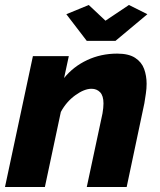

<svg xmlns="http://www.w3.org/2000/svg" viewBox="-30 -750 641 770"><path d="M102 -525H246L227 -437Q264 -483 319.5 -509Q375 -535 440 -535Q486 -535 512 -518Q538 -501 548 -473.5Q558 -446 558 -414Q558 -395 555 -375Q552 -355 549 -336L478 0H318L381 -295Q385 -318 385 -335Q385 -366 371.5 -380Q358 -394 337 -394Q308 -394 272 -368Q236 -342 214 -301L150 0H-10ZM236 -693 326 -730 393 -667 487 -730 561 -693 433 -586H318Z"/></svg>

Font: Raleway ExtraBold
Style: Italic
Weight: 800
Italic angle: -12°
Designer: Matt McInerney, Pablo Impallari, Rodrigo Fuenzalida
Foundry: Matt McInerney, Pablo Impallari, Rodrigo Fuenzalida
Version: Version 4.026